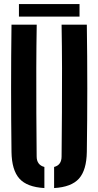

<svg xmlns="http://www.w3.org/2000/svg" viewBox="-20 -922 486 950"><path d="M36.9 -170.5Q34.9 -326.9 34.9 -485.4Q34.9 -643.9 36.9 -800H161.7Q159.9 -695.9 159.6 -584.9Q159.2 -473.9 159.8 -363Q160.4 -252.1 161.4 -147.9Q161.4 -126.8 171.1 -113.8Q180.7 -100.7 199.6 -95.9V8.5Q113.5 3.6 75.9 -38.4Q38.2 -80.5 36.9 -170.5ZM247.7 8.5V-95.9Q266.5 -100.7 275.6 -113.8Q284.7 -126.8 284.7 -147.9Q285.7 -252.1 286.4 -363Q287.1 -473.9 286.9 -584.9Q286.6 -695.9 284.7 -800H409.6Q411.9 -643.9 411.9 -485.4Q411.9 -326.9 409.6 -170.5Q408.3 -80.5 370.8 -38.4Q333.3 3.6 247.7 8.5ZM73.7 -901.9H373.5V-840H73.7Z"/></svg>

Font: Big Shoulders Stencil Thin
Style: Regular
Weight: 100
Designer: Patric King
Foundry: XO Type Co
Version: Version 2.001